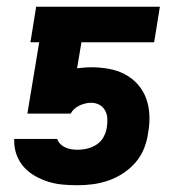

<svg xmlns="http://www.w3.org/2000/svg" viewBox="-20 -540 540 568"><path d="M209 8Q187 8 165 6Q143 4 122.5 -2.5Q102 -9 83.5 -19.5Q65 -30 51 -45.5Q37 -61 29.5 -81Q22 -101 22 -123V-129H149L150 -127Q153 -119 159.5 -113Q166 -107 174 -103.5Q182 -100 191 -98.5Q200 -97 209 -97Q224 -97 238.5 -100.5Q253 -104 266 -112.5Q279 -121 286.5 -135Q294 -149 296 -163Q298 -176 297.5 -189Q297 -202 291 -213Q285 -224 274 -230Q263 -236 250 -236Q233 -236 215.5 -228Q198 -220 189 -204H61L96 -415H70L87 -520H453L436 -415H221L208 -338Q218 -339 228.5 -340Q239 -341 250 -341Q276 -341 301.5 -336.5Q327 -332 349 -320.5Q371 -309 387.5 -290.5Q404 -272 412.5 -248.5Q421 -225 422 -198.5Q423 -172 418 -146Q415 -123 406 -100.5Q397 -78 381 -59.5Q365 -41 344.5 -27.5Q324 -14 301 -6Q278 2 255 5Q232 8 209 8Z"/></svg>

Font: Iosevka SS04 Extrabold Oblique
Style: Regular
Weight: 800
Italic angle: -9°
Monospace: yes
Designer: Belleve Invis
Foundry: Belleve Invis
Version: Version 19.0.0; ttfautohint (v1.8.4)